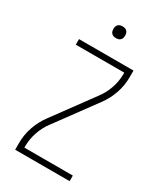

<svg xmlns="http://www.w3.org/2000/svg" viewBox="-225 -1014 950 1105"><g transform="rotate(30 250.0 -462.0)"><path d="M69 0V-46Q69 -100 87 -152Q105 -204 137 -247L330 -510Q359 -548 375 -594.5Q391 -641 391 -689V-698H69V-735H431V-689Q431 -635 413 -583Q395 -531 363 -488L170 -225Q141 -187 125 -140.5Q109 -94 109 -46V-37H431V0ZM250 -846Q242 -846 234.5 -848Q227 -850 221 -856Q215 -862 213 -869.5Q211 -877 211 -885Q211 -893 213 -900.5Q215 -908 221 -914Q227 -920 234.5 -922Q242 -924 250 -924Q258 -924 265.5 -922Q273 -920 279 -914Q285 -908 287 -900.5Q289 -893 289 -885Q289 -877 287 -869.5Q285 -862 279 -856Q273 -850 265.5 -848Q258 -846 250 -846Z"/></g></svg>

Font: Iosevka Curly Extralight
Style: Regular
Weight: 200
Monospace: yes
Designer: Belleve Invis
Foundry: Belleve Invis
Version: Version 22.1.2; ttfautohint (v1.8.4)